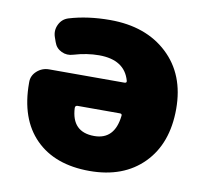

<svg xmlns="http://www.w3.org/2000/svg" viewBox="-66 -600 722 681"><g transform="rotate(10 295.5 -260.0)"><path d="M293 -115Q366 -115 376 -201Q378 -210 369 -210H217Q208 -210 208 -201Q212 -115 293 -115ZM278 -530Q407 -530 485 -457Q563 -384 563 -260Q563 -135 491.5 -62.5Q420 10 298 10Q173 10 103 -60.5Q33 -131 33 -260V-264Q33 -287 51.5 -303.5Q70 -320 95 -320H366Q375 -320 373 -328Q353 -400 261 -400Q217 -400 170 -386Q148 -379 128 -388.5Q108 -398 101 -419L95 -436Q87 -459 97.5 -481Q108 -503 131 -510Q197 -530 278 -530Z"/></g></svg>

Font: Rounded Mplus 1c Black
Style: Regular
Weight: 900
Version: Version 1.059.20150529